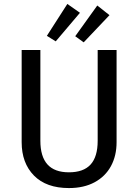

<svg xmlns="http://www.w3.org/2000/svg" viewBox="-20 -943 702 975"><path d="M572 -221Q572 -152 543.5 -99.5Q515 -47 460.5 -17.5Q406 12 330 12Q215 12 152.5 -51.5Q90 -115 90 -221V-689H185V-228Q185 -148 221 -108Q257 -68 330 -68Q404 -68 440 -107.5Q476 -147 476 -228V-689H572ZM386 -878 263 -733 218 -761 322 -923ZM536 -866 405 -728 362 -759 474 -915Z"/></svg>

Font: FiraGO
Style: Regular
Weight: 400
Designer: bBox Type
Foundry: bBox Type GmbH
Version: Version 1.001;April 20, 2020;FontCreator 12.0.0.2555 64-bit